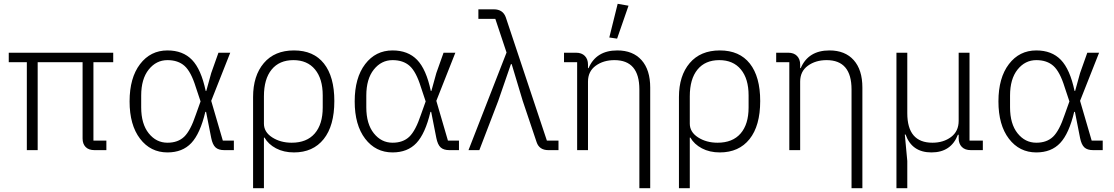

<svg xmlns="http://www.w3.org/2000/svg" viewBox="-20 -789 5853 1009"><path d="M471 -462V-50H539V0H477Q446 0 430 -16.5Q414 -33 414 -61V-462H178V0H121V-462H26V-512H575V-462Z M1209 -50V0H1159Q1128 0 1112.5 -14.5Q1097 -29 1090 -64L1063 -201H1059Q1032 -87 985.5 -37.5Q939 12 860 12Q771 12 716 -60Q661 -132 661 -256Q661 -380 716 -452Q771 -524 860 -524Q941 -524 989 -474.5Q1037 -425 1061 -311H1064L1090 -405L1128 -512H1190L1090 -259L1151 -50ZM860 -39Q915 -39 948 -70.5Q981 -102 1009 -186L1034 -256L1009 -331Q984 -412 950 -442.5Q916 -473 860 -473Q801 -473 761.5 -423.5Q722 -374 722 -287V-225Q722 -138 761.5 -88.5Q801 -39 860 -39Z M1310 200V-279Q1310 -391 1366.5 -457.5Q1423 -524 1525 -524Q1628 -524 1682.5 -455Q1737 -386 1737 -258Q1737 -128 1681 -58Q1625 12 1525 12Q1471 12 1430.5 -9.5Q1390 -31 1370 -66H1367V200ZM1513 -39Q1592 -39 1634 -87.5Q1676 -136 1676 -224V-288Q1676 -375 1635.5 -424Q1595 -473 1522 -473Q1448 -473 1407.5 -423.5Q1367 -374 1367 -283V-139Q1367 -95 1410.5 -67Q1454 -39 1513 -39Z M2392 -50V0H2342Q2311 0 2295.5 -14.5Q2280 -29 2273 -64L2246 -201H2242Q2215 -87 2168.5 -37.5Q2122 12 2043 12Q1954 12 1899 -60Q1844 -132 1844 -256Q1844 -380 1899 -452Q1954 -524 2043 -524Q2124 -524 2172 -474.5Q2220 -425 2244 -311H2247L2273 -405L2311 -512H2373L2273 -259L2334 -50ZM2043 -39Q2098 -39 2131 -70.5Q2164 -102 2192 -186L2217 -256L2192 -331Q2167 -412 2133 -442.5Q2099 -473 2043 -473Q1984 -473 1944.5 -423.5Q1905 -374 1905 -287V-225Q1905 -138 1944.5 -88.5Q1984 -39 2043 -39Z M2642 -513 2583 -690H2494V-740H2575Q2623 -740 2638 -698L2854 -50H2915V0H2862Q2814 0 2800 -42L2727 -259L2669 -452H2665L2598 -258L2499 0H2442Z M3070 0H3013V-462H2944V-512H3007Q3037 -512 3053.5 -495Q3070 -478 3070 -450V-431H3073Q3113 -524 3224 -524Q3306 -524 3351.5 -473Q3397 -422 3397 -329V200H3340V-319Q3340 -473 3209 -473Q3151 -473 3110.5 -443.5Q3070 -414 3070 -360ZM3283 -759 3223 -586 3182 -592 3226 -769Z M3548 200V-279Q3548 -391 3604.5 -457.5Q3661 -524 3763 -524Q3866 -524 3920.5 -455Q3975 -386 3975 -258Q3975 -128 3919 -58Q3863 12 3763 12Q3709 12 3668.5 -9.5Q3628 -31 3608 -66H3605V200ZM3751 -39Q3830 -39 3872 -87.5Q3914 -136 3914 -224V-288Q3914 -375 3873.5 -424Q3833 -473 3760 -473Q3686 -473 3645.5 -423.5Q3605 -374 3605 -283V-139Q3605 -95 3648.5 -67Q3692 -39 3751 -39Z M4185 0H4128V-462H4059V-512H4122Q4152 -512 4168.5 -495Q4185 -478 4185 -450V-431H4188Q4228 -524 4339 -524Q4421 -524 4466.5 -473Q4512 -422 4512 -329V200H4455V-319Q4455 -473 4324 -473Q4266 -473 4225.5 -443.5Q4185 -414 4185 -360Z M4748 200H4691V-512H4748V-194Q4748 -39 4880 -39Q4938 -39 4978 -69Q5018 -99 5018 -154V-512H5075V-50H5145V0H5082Q5051 0 5034.5 -17Q5018 -34 5018 -62V-81H5014Q4978 12 4875 12Q4772 12 4739 -82H4735L4748 57Z M5775 -50V0H5725Q5694 0 5678.5 -14.5Q5663 -29 5656 -64L5629 -201H5625Q5598 -87 5551.5 -37.5Q5505 12 5426 12Q5337 12 5282 -60Q5227 -132 5227 -256Q5227 -380 5282 -452Q5337 -524 5426 -524Q5507 -524 5555 -474.5Q5603 -425 5627 -311H5630L5656 -405L5694 -512H5756L5656 -259L5717 -50ZM5426 -39Q5481 -39 5514 -70.5Q5547 -102 5575 -186L5600 -256L5575 -331Q5550 -412 5516 -442.5Q5482 -473 5426 -473Q5367 -473 5327.5 -423.5Q5288 -374 5288 -287V-225Q5288 -138 5327.5 -88.5Q5367 -39 5426 -39Z"/></svg>

Font: IBM Plex Sans Light
Style: Regular
Weight: 300
Designer: Mike Abbink, Paul van der Laan, Pieter van Rosmalen
Foundry: Bold Monday
Version: Version 3.0